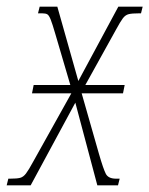

<svg xmlns="http://www.w3.org/2000/svg" viewBox="-38 -556 448 576"><path d="M-18 0 -13 -20H-7Q13 -20 22.5 -22.5Q32 -25 40 -35.5Q48 -46 61 -70L176 -276H58L63 -301H173L128 -454Q119 -485 114 -497.5Q109 -510 104 -513Q99 -516 89 -516H76L81 -536H134L197 -313L317 -536H390L385 -516H379Q358 -516 348 -513.5Q338 -511 330.5 -501Q323 -491 310 -467L218 -301H336L331 -276H207L259 -94Q272 -49 279.5 -34.5Q287 -20 310 -20H321L316 0H254L188 -248L54 0Z"/></svg>

Font: Noto Serif ExtraCondensed Thin
Style: Italic
Weight: 100
Width: 2
Italic angle: -12°
Designer: Monotype Design Team
Foundry: Monotype Imaging Inc.
Version: Version 2.013